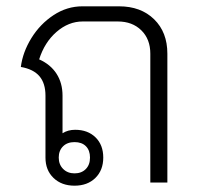

<svg xmlns="http://www.w3.org/2000/svg" viewBox="-20 -578 636 608"><path d="M510 -408V0H456V-408Q456 -454 427.5 -482Q399 -510 353 -510H242Q197 -510 159 -477Q121 -444 104 -390Q140 -374 159 -344.5Q178 -315 178 -275V-156Q195 -167 218 -167Q258 -167 282.5 -143Q307 -119 307 -79Q307 -39 282 -14.5Q257 10 216 10Q175 10 149.5 -14.5Q124 -39 124 -79V-275Q124 -314 105 -336.5Q86 -359 46 -366Q52 -413 79.5 -457.5Q107 -502 149.5 -530Q192 -558 241 -558H357Q426 -558 468 -517Q510 -476 510 -408ZM166 -79Q166 -57 180 -43Q194 -29 216 -29Q238 -29 251.5 -42.5Q265 -56 265 -79Q265 -102 252 -115Q239 -128 216 -128Q193 -128 179.5 -114.5Q166 -101 166 -79Z"/></svg>

Font: Bai Jamjuree Light
Style: Regular
Weight: 300
Designer: Katatrad Aksorn Co.,Ltd.
Foundry: Cadson Demak Co.,Ltd.
Version: Version 1.000; ttfautohint (v1.6)